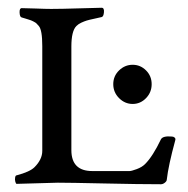

<svg xmlns="http://www.w3.org/2000/svg" viewBox="-20 -473 484 495"><path d="M242 -429Q234 -427 222 -424.5Q210 -422 203.5 -420Q197 -418 189.5 -414.5Q182 -411 177 -406Q164 -393 164 -353V-86Q164 -32 218 -32H314Q319 -32 332.5 -37Q346 -42 354 -50Q374 -70 395 -114Q400 -123 423 -121Q427 -121 430 -118.5Q433 -116 432 -112Q414 -46 410 -10Q410 -6 405 -2Q400 2 395 2Q339 2 249.5 0Q160 -2 129 -2L23 1Q21 1 19.5 -4.5Q18 -10 19 -15.5Q20 -21 23 -21Q57 -30 69 -42Q89 -62 89 -84V-354Q89 -396 80 -406Q77 -409 75 -411.5Q73 -414 70 -415.5Q67 -417 65.5 -418Q64 -419 60 -420.5Q56 -422 54 -422.5Q52 -423 46 -425Q40 -427 36 -428Q31 -429 30.5 -440.5Q30 -452 36 -452Q50 -452 73.5 -451Q97 -450 112 -450Q138 -450 185.5 -451.5Q233 -453 242 -453Q249 -453 248 -441.5Q247 -430 242 -429ZM287 -291.5Q302 -306 322 -306Q342 -306 356.5 -291.5Q371 -277 371 -256Q371 -235 356.5 -220Q342 -205 322 -205Q302 -205 287 -220Q272 -235 272 -256Q272 -277 287 -291.5Z"/></svg>

Font: EB Garamond 12 All SC
Style: AllSC
Weight: 400
Version: Version 0.016 ; ttfautohint (v0.97) -l 8 -r 50 -G 200 -x 0 -